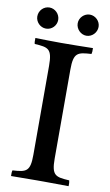

<svg xmlns="http://www.w3.org/2000/svg" viewBox="-93 -877 527 923"><g transform="rotate(10 171.0 -415.0)"><path d="M311 0V-16L309 -28C242 -32 222 -36 222 -119V-553C222 -637 242 -641 309 -645L311 -657V-674C259 -673 206 -672 155 -672C114 -672 70 -673 30 -674V-657C30 -652 31 -648 32 -645C99 -641 118 -637 118 -553V-119C118 -37 99 -32 32 -28C31 -24 30 -19 30 -16V0C70 0 113 -1 155 -1H189C229 -1 270 0 311 0ZM269 -830C242 -830 218 -807 218 -779C218 -751 242 -727 269 -727C297 -727 320 -751 320 -779C320 -807 296 -830 269 -830ZM72 -830C44 -830 21 -807 21 -778C21 -751 44 -727 72 -727C101 -727 123 -751 123 -778C123 -807 99 -830 72 -830Z"/></g></svg>

Font: Sibila
Style: Regular
Weight: 400
Designer: Stefan Peev
Foundry: Context Ltd
Version: Version 1.000